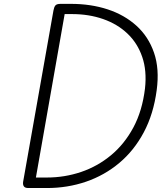

<svg xmlns="http://www.w3.org/2000/svg" viewBox="-20 -948 815 968"><path d="M123 0Q106.5 0 100.5 -8.2Q94.5 -16.5 96.5 -31L249.5 -895Q252.5 -912 259 -920.2Q265.5 -928.5 285.5 -928.5H338Q438 -928.5 522.8 -900.8Q607.5 -873 668 -818.2Q728.5 -763.5 756.5 -682.2Q784.5 -601 770 -493.5Q754 -373 705 -281Q656 -189 581.5 -126.5Q507 -64 413.8 -32Q320.5 0 216.5 0ZM161 -53H216.5Q306 -53 388.8 -81Q471.5 -109 539.5 -165.2Q607.5 -221.5 652.5 -305.5Q697.5 -389.5 711 -502Q721 -591.5 697 -661.2Q673 -731 622.2 -779Q571.5 -827 499.8 -852Q428 -877 343 -877H306Z"/></svg>

Font: Edu VIC WA NT Hand
Style: Regular
Weight: 400
Designer: Tina and Corey Anderson, Eben Sorkin, Mirko Velimirovic
Foundry: Google for Education
Version: Version 1.000